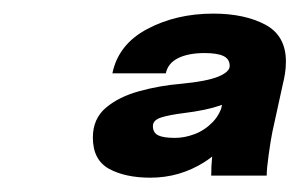

<svg xmlns="http://www.w3.org/2000/svg" viewBox="-20 -762 430 275"><path d="M362 -510.5H282.5Q282.5 -524 284 -539.5Q285.5 -555 288 -566.5L305.5 -646Q306.5 -651.5 307.8 -658Q309 -664.5 309 -667.5Q309 -677.5 300 -681.8Q291 -686 273 -686Q250 -686 235.2 -678.8Q220.5 -671.5 217.5 -657H141Q149.5 -698.5 191 -720.5Q232.5 -742.5 285.5 -742.5Q330 -742.5 359.8 -726.8Q389.5 -711 389.5 -674Q389.5 -664.5 388.2 -656.8Q387 -649 385 -641L370 -572.5Q367.5 -560 364.8 -540.2Q362 -520.5 362 -510.5ZM195.5 -507.5Q159.5 -507.5 136.2 -520.2Q113 -533 113 -565Q113 -592 131.8 -607.8Q150.5 -623.5 179.8 -631.5Q209 -639.5 239.5 -642Q276 -645.5 292.5 -652.2Q309 -659 309 -667.5L318 -625.5Q314.5 -617.5 295 -610.8Q275.5 -604 243 -600Q223 -597.5 211 -593.8Q199 -590 199 -581.5Q199 -572 206.5 -568.2Q214 -564.5 230.5 -564.5Q244.5 -564.5 259 -570Q273.5 -575.5 285 -587.5Q296.5 -599.5 300.5 -619L316.5 -591Q308.5 -552.5 273 -530Q237.5 -507.5 195.5 -507.5Z"/></svg>

Font: Epilogue Black
Style: Italic
Weight: 900
Italic angle: -12°
Designer: Tyler Finck
Foundry: Etcetera Type Co
Version: Version 2.111